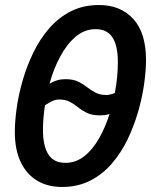

<svg xmlns="http://www.w3.org/2000/svg" viewBox="-20 -729 601 764"><path d="M227 15Q170 15 128 -10Q86 -35 62.5 -84Q39 -133 39 -204Q39 -246 46.5 -299.5Q54 -353 70.5 -410Q87 -467 113 -520.5Q139 -574 176 -616.5Q213 -659 262 -684Q311 -709 374 -709Q460 -709 510.5 -653.5Q561 -598 561 -490Q561 -448 553.5 -394.5Q546 -341 529.5 -284Q513 -227 487.5 -174Q462 -121 425 -78Q388 -35 338.5 -10Q289 15 227 15ZM240 -81Q282 -81 315.5 -107.5Q349 -134 374.5 -179Q400 -224 416 -276Q406 -272 397 -271Q388 -270 377 -270Q346 -270 326.5 -279.5Q307 -289 291.5 -301.5Q276 -314 258.5 -323.5Q241 -333 216 -333Q201 -333 187.5 -326.5Q174 -320 159 -310Q155 -285 153 -260Q151 -235 151 -212Q151 -148 172.5 -114.5Q194 -81 240 -81ZM403 -351Q411 -351 419 -353Q427 -355 437 -359Q443 -391 446 -422.5Q449 -454 449 -483Q449 -547 427.5 -580Q406 -613 361 -613Q316 -613 280.5 -582.5Q245 -552 219 -503Q193 -454 177 -396Q192 -405 207.5 -409.5Q223 -414 240 -414Q271 -414 290.5 -404.5Q310 -395 326 -382.5Q342 -370 360 -360.5Q378 -351 403 -351Z"/></svg>

Font: Ubuntu Sans Mono Medium
Style: Italic
Weight: 500
Italic angle: -13.5°
Monospace: yes
Designer: Dalton Maag Ltd
Foundry: Dalton Maag Ltd
Version: Version 1.006